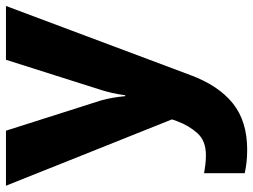

<svg xmlns="http://www.w3.org/2000/svg" viewBox="-120 -468 829 628"><g transform="rotate(-90 294.0 -154.5)"><path d="M0 -549H180L279 -238Q284 -221 287.5 -200.5Q291 -180 293 -159H296Q299 -182 303.5 -201.5Q308 -221 313 -237L412 -549H588L362 54Q328 146 269.5 193Q211 240 118 240Q92 240 73.5 237.5Q55 235 41 232V99Q52 101 67.5 103Q83 105 100 105Q147 105 172 77Q197 49 211 11L217 -6Z"/></g></svg>

Font: Noto Sans Gurmukhi UI ExtraBold
Style: Regular
Weight: 800
Designer: Jelle Bosma - Monotype Design Team
Foundry: Monotype Imaging Inc.
Version: Version 2.004; ttfautohint (v1.8.4.7-5d5b)